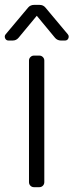

<svg xmlns="http://www.w3.org/2000/svg" viewBox="-36 -776 305 796"><path d="M-16.3 -623.9Q-16.3 -629.6 -12.8 -633.5L80.6 -744.7Q84.9 -750 91.1 -752.8Q97.3 -755.7 104.4 -755.7H128.6Q143.1 -755.7 152.3 -744.7L245.4 -633.5Q248.9 -629.6 248.9 -623.6Q248.9 -617.5 244.7 -612.7Q240.4 -608 233.7 -608H215.9Q209.2 -608 202.8 -611Q196.4 -614 192.1 -619.3L116.5 -710.6L40.8 -619.3Q31.2 -608 17 -608H-0.7Q-7.5 -608 -11.9 -612.7Q-16.3 -617.5 -16.3 -623.9ZM84.2 -524.9Q84.2 -533.4 90.2 -539.4Q96.2 -545.5 104.8 -545.5H127.1Q135.7 -545.5 141.7 -539.4Q147.7 -533.4 147.7 -524.9V-21Q147.7 -12.1 141.7 -6Q135.7 0 127.1 0H104.8Q96.2 0 90.2 -6Q84.2 -12.1 84.2 -21Z"/></svg>

Font: DeltaSans Light
Style: Regular
Weight: 300
Designer: Rasmus Andersson
Foundry: rsms
Version: Version 3.012